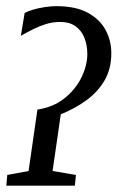

<svg xmlns="http://www.w3.org/2000/svg" viewBox="-34 -588 372 608"><path d="M-14 0 -11 -34 56.5 -46.5 84.5 -241Q135 -248.5 170.2 -276.8Q205.5 -305 224 -343Q242.5 -381 242.5 -417Q242.5 -445.5 233.2 -468.5Q224 -491.5 205 -505Q186 -518.5 156.5 -518.5Q133.5 -518.5 112.2 -512Q91 -505.5 71 -495.5Q51 -485.5 32 -474.5L44 -546.5Q54 -552.5 71 -557.5Q88 -562.5 107.8 -565.5Q127.5 -568.5 144.5 -568.5Q206 -568.5 244.2 -547.5Q282.5 -526.5 300.5 -492.8Q318.5 -459 318.5 -419.5Q318.5 -370 297 -333.2Q275.5 -296.5 239.2 -270.2Q203 -244 158.5 -226L132.5 -46.5L206.5 -34L203 0Z"/></svg>

Font: Merriweather 24pt SemiCondensed Light
Style: Italic
Weight: 300
Width: 4
Italic angle: -7.8°
Designer: Eben Sorkin
Foundry: Eben Sorkin
Version: Version 2.101